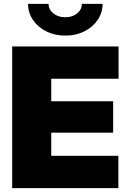

<svg xmlns="http://www.w3.org/2000/svg" viewBox="-20 -966 664 986"><path d="M42.5 0V-727.5H588.9V-561.5H243.2V-445.8H561V-284.7H243.2V-166H587.9V0ZM315.4 -783.2Q260.7 -783.2 217.5 -804.9Q174.3 -826.7 149.2 -863.8Q124 -900.9 124 -946.3H229.5Q229.5 -917 253.9 -897.2Q278.3 -877.4 315.4 -877.4Q352.1 -877.4 376.2 -897.2Q400.4 -917 400.4 -946.3H506.8Q506.8 -900.9 481.7 -863.8Q456.5 -826.7 413.3 -804.9Q370.1 -783.2 315.4 -783.2Z"/></svg>

Font: Inter 24pt Black
Style: Regular
Weight: 900
Designer: Rasmus Andersson
Foundry: rsms
Version: Version 4.001;git-66647c0bb